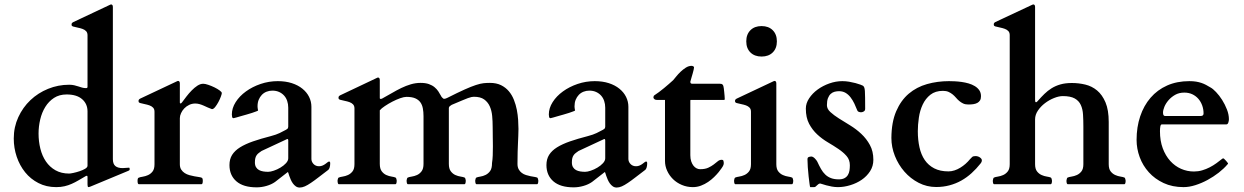

<svg xmlns="http://www.w3.org/2000/svg" viewBox="-20 -823 5560 858"><path d="M468.8 -800.3Q470.7 -801.3 472.9 -802.2Q475.1 -803.2 476.1 -803.2Q484.4 -803.2 484.4 -791.5V-111.8Q484.4 -90.3 495.4 -81.1Q506.3 -71.8 528.3 -71.8L556.6 -73.7Q558.6 -73.7 559.1 -71Q559.6 -68.4 559.6 -65.4Q559.6 -64.5 558.3 -62.7Q557.1 -61 552.2 -59.1L385.3 10.3Q384.3 10.7 380.4 12Q376.5 13.2 376 13.2Q372.6 13.2 371.8 9Q371.1 4.9 371.1 1V-32.7Q371.1 -37.6 367.7 -37.6Q366.2 -37.6 363.3 -36.1Q346.2 -26.4 331.1 -17.3Q315.9 -8.3 300.5 -1.5Q285.2 5.4 268.3 9.3Q251.5 13.2 231 13.2Q187 13.2 151.9 -4.9Q116.7 -22.9 92.3 -53.2Q67.9 -83.5 54.7 -122.6Q41.5 -161.6 41.5 -204.1Q41.5 -255.4 61.8 -299.3Q82 -343.3 116 -375.5Q149.9 -407.7 194.8 -426Q239.7 -444.3 289.1 -444.3Q302.2 -444.3 312 -441.9Q321.8 -439.5 330.1 -436.8Q338.4 -434.1 346.7 -431.6Q355 -429.2 365.2 -429.2Q366.7 -429.2 368.9 -430.2Q371.1 -431.2 371.1 -435.5V-665.5Q371.1 -677.2 364.7 -683.8Q358.4 -690.4 348.6 -693.8Q338.9 -697.3 327.6 -699.5Q316.4 -701.7 306.2 -704.6Q303.2 -705.6 301.5 -707.3Q299.8 -709 299.8 -714.4Q299.8 -716.8 301.3 -719.2Q302.7 -721.7 307.1 -724.1ZM152.3 -226.1Q152.3 -190.9 160.4 -158.4Q168.5 -126 185.3 -101.3Q202.1 -76.7 228 -62Q253.9 -47.4 289.1 -47.4Q294.4 -47.4 308.1 -50.3Q321.8 -53.2 335.7 -57.9Q349.6 -62.5 360.4 -68.8Q371.1 -75.2 371.1 -82.5V-325.2Q371.1 -358.9 346.9 -379.9Q322.8 -400.9 277.8 -400.9Q245.1 -400.9 221.4 -385.5Q197.8 -370.1 182.4 -345.2Q167 -320.3 159.7 -289.1Q152.3 -257.8 152.3 -226.1Z M768.1 -458.5Q770 -459.5 772.2 -460.4Q774.4 -461.4 775.4 -461.4Q783.7 -461.4 783.7 -449.7V-366.7Q783.7 -365.2 783.9 -363Q784.2 -360.8 786.6 -360.8Q789.1 -360.8 790.5 -362.5Q792 -364.3 793.5 -365.7Q802.2 -377.4 813.2 -391.8Q824.2 -406.2 836.7 -418.9Q849.1 -431.6 862.3 -440.2Q875.5 -448.7 888.2 -448.7Q897 -448.7 911.1 -443.8Q925.3 -439 938.7 -432.4Q952.1 -425.8 961.7 -418.7Q971.2 -411.6 971.2 -407.2Q971.2 -402.8 966.8 -390.9Q962.4 -378.9 955.8 -366.7Q949.2 -354.5 941.7 -345Q934.1 -335.4 927.7 -335.4H926.8Q918 -338.4 908.9 -342.5Q899.9 -346.7 890.6 -350.8Q881.3 -355 871.8 -357.7Q862.3 -360.4 852.5 -360.4Q837.9 -360.4 825.2 -354.2Q812.5 -348.1 803.5 -338.6Q794.4 -329.1 789.1 -317.4Q783.7 -305.7 783.7 -294.9V-88.9Q783.7 -74.7 789.8 -65.2Q795.9 -55.7 805.4 -49.6Q814.9 -43.5 826.4 -40.3Q837.9 -37.1 848.6 -35.2Q859.4 -33.2 868.2 -32Q877 -30.8 881.3 -28.8Q886.2 -26.9 886.2 -15.1Q886.2 -1 881.3 0H599.6Q594.7 -1 594.7 -15.1Q594.7 -26.9 599.6 -28.8Q606 -31.7 617.7 -33.4Q629.4 -35.2 641.1 -40.3Q652.8 -45.4 661.6 -56.4Q670.4 -67.4 670.4 -88.9V-323.7Q670.4 -335.4 664.1 -342Q657.7 -348.6 647.9 -352.1Q638.2 -355.5 627 -357.7Q615.7 -359.9 605.5 -362.8Q602.5 -363.8 600.8 -365.5Q599.1 -367.2 599.1 -372.6Q599.1 -375 600.6 -377.4Q602.1 -379.9 606.4 -382.3Z M1209 -9.8Q1192.9 1.5 1170.9 7.8Q1148.9 14.2 1127 14.2Q1067.4 14.2 1036.4 -12.7Q1005.4 -39.6 1005.4 -85.4Q1005.4 -111.8 1017.3 -130.9Q1029.3 -149.9 1052.7 -164.6Q1076.2 -179.2 1110.6 -191.2Q1145 -203.1 1190.4 -214.8Q1214.8 -221.2 1229.7 -228.5Q1244.6 -235.8 1257.3 -242.7Q1265.6 -247.1 1266.8 -250.5Q1268.1 -253.9 1268.1 -256.8V-341.8Q1268.1 -357.9 1263.4 -371.8Q1258.8 -385.7 1249.5 -396Q1240.2 -406.2 1227.1 -412.1Q1213.9 -418 1197.3 -418Q1183.1 -418 1170.9 -413.1Q1158.7 -408.2 1149.9 -398.9Q1141.1 -389.6 1136 -377Q1130.9 -364.3 1130.9 -348.1Q1130.9 -346.7 1131.1 -343.8Q1131.3 -340.8 1131.8 -337.6Q1132.3 -334.5 1132.8 -332Q1133.3 -329.6 1133.3 -329.1Q1132.8 -328.1 1125.2 -325.2Q1117.7 -322.3 1106.7 -318.6Q1095.7 -314.9 1082.5 -311.3Q1069.3 -307.6 1057.4 -304.2Q1045.4 -300.8 1036.4 -298.1Q1027.3 -295.4 1023.9 -294.9Q1018.6 -294.9 1017.3 -300.5Q1016.1 -306.2 1016.1 -311.5Q1016.1 -339.8 1033.2 -366.7Q1050.3 -393.6 1078.9 -414.3Q1107.4 -435.1 1144.5 -447.8Q1181.6 -460.4 1221.2 -460.4Q1256.3 -460.4 1284.2 -451.4Q1312 -442.4 1331.5 -426.5Q1351.1 -410.6 1361.3 -389.9Q1371.6 -369.1 1371.6 -345.7V-112.8Q1371.6 -100.1 1381.1 -90.1Q1390.6 -80.1 1405.8 -80.1Q1414.6 -80.1 1421.6 -83.3Q1428.7 -86.4 1434.3 -90.6Q1439.9 -94.7 1443.8 -97.9Q1447.8 -101.1 1450.7 -101.1Q1454.6 -101.1 1455.1 -97.9Q1455.6 -94.7 1455.6 -92.3Q1455.6 -84 1453.4 -75.4Q1451.2 -66.9 1445.8 -63Q1421.9 -44.9 1403.3 -30.5Q1384.8 -16.1 1369.6 -5.9Q1354.5 4.4 1342.3 9.8Q1330.1 15.1 1319.3 15.1Q1309.6 15.1 1302 9.8Q1294.4 4.4 1288.8 -3.4Q1283.2 -11.2 1279.3 -20.3Q1275.4 -29.3 1272.7 -37.1Q1270 -44.9 1268.6 -49.8Q1267.1 -54.7 1266.1 -54.2ZM1119.1 -97.2Q1119.1 -84 1124.3 -75.7Q1129.4 -67.4 1137.7 -63Q1146 -58.6 1156.5 -56.9Q1167 -55.2 1178.2 -55.2Q1188.5 -55.2 1203.6 -60.3Q1218.8 -65.4 1233.2 -74Q1247.6 -82.5 1257.8 -93.5Q1268.1 -104.5 1268.1 -115.7V-196.3Q1268.1 -201.7 1264.2 -201.7Q1263.2 -201.7 1262.2 -201.2L1148.9 -148.4Q1142.1 -143.6 1136.5 -139.4Q1130.9 -135.3 1127 -129.6Q1123 -124 1121.1 -116.5Q1119.1 -108.9 1119.1 -97.2Z M1661.6 -473.6Q1663.6 -474.6 1665.8 -475.6Q1668 -476.6 1668.9 -476.6Q1677.2 -476.6 1677.2 -464.8V-383.8Q1677.7 -380.9 1681.2 -380.9Q1684.1 -380.9 1688 -382.8Q1710 -394.5 1731 -407Q1752 -419.4 1773.2 -429.7Q1794.4 -439.9 1815.9 -446.3Q1837.4 -452.6 1859.4 -452.6Q1881.3 -452.6 1896.5 -447.3Q1911.6 -441.9 1921.9 -433.3Q1932.1 -424.8 1938.7 -414.8Q1945.3 -404.8 1950.2 -395.5Q1950.7 -394 1952.1 -391.8Q1953.6 -389.6 1955.8 -387.2Q1958 -384.8 1960.2 -383.1Q1962.4 -381.3 1964.8 -381.3Q1971.7 -381.8 1979 -385.7Q2026.4 -409.7 2056.4 -423.1Q2086.4 -436.5 2106.7 -443.1Q2127 -449.7 2140.9 -451.2Q2154.8 -452.6 2169.4 -452.6Q2198.2 -452.6 2219 -442.4Q2239.7 -432.1 2253.9 -415.3Q2268.1 -398.4 2276.6 -376.7Q2285.2 -355 2289.6 -332.3Q2293.9 -309.6 2295.4 -287.4Q2296.9 -265.1 2296.9 -247.1Q2296.9 -230 2296.1 -215.3Q2295.4 -200.7 2294.7 -183.3Q2293.9 -166 2293.2 -144Q2292.5 -122.1 2292.5 -90.8Q2292.5 -76.2 2297.9 -66.4Q2303.2 -56.6 2311.8 -50.3Q2320.3 -43.9 2330.6 -40.8Q2340.8 -37.6 2350.6 -35.6Q2360.4 -33.7 2368.4 -32.5Q2376.5 -31.2 2380.9 -29.3Q2382.8 -28.3 2384.3 -22.9Q2385.7 -17.6 2385.7 -15.1Q2385.7 -12.2 2384.8 -6.6Q2383.8 -1 2380.9 0H2108.4Q2105.5 -1 2104.5 -6.6Q2103.5 -12.2 2103.5 -15.1Q2103.5 -17.6 2105 -22.9Q2106.4 -28.3 2108.4 -29.3Q2114.7 -32.2 2126.5 -33.9Q2138.2 -35.6 2149.9 -41.3Q2161.6 -46.9 2170.2 -58.6Q2178.7 -70.3 2178.7 -93.8V-94.7Q2181.2 -109.9 2181.9 -128.2Q2182.6 -146.5 2182.6 -168.5Q2182.6 -179.2 2182.4 -188.7Q2182.1 -198.2 2182.1 -208.3Q2182.1 -218.3 2181.9 -230Q2181.6 -241.7 2181.6 -256.8Q2181.6 -280.8 2179.4 -304.7Q2177.2 -328.6 2168.7 -347.7Q2160.2 -366.7 2143.6 -378.7Q2127 -390.6 2097.7 -390.6Q2092.8 -390.6 2086.9 -389.4Q2081.1 -388.2 2070.8 -384.5Q2060.5 -380.9 2043.5 -373.5Q2026.4 -366.2 1998.5 -354.5Q1994.6 -352.1 1990.5 -348.9Q1986.3 -345.7 1985.8 -340.8V-90.8Q1985.8 -68.8 1994.6 -57.4Q2003.4 -45.9 2015.1 -40.8Q2026.9 -35.6 2038.6 -33.9Q2050.3 -32.2 2056.6 -29.3Q2058.6 -28.3 2060.1 -22.9Q2061.5 -17.6 2061.5 -15.1Q2061.5 -12.2 2060.5 -6.6Q2059.6 -1 2056.6 0H1801.8Q1798.8 -1 1797.9 -6.6Q1796.9 -12.2 1796.9 -15.1Q1796.9 -17.6 1798.3 -22.9Q1799.8 -28.3 1801.8 -29.3Q1808.1 -32.2 1819.8 -33.9Q1831.5 -35.6 1843.3 -40.8Q1855 -45.9 1863.8 -57.4Q1872.6 -68.8 1872.6 -90.8V-303.7Q1872.6 -322.8 1869.6 -338.6Q1866.7 -354.5 1858.4 -366Q1850.1 -377.4 1835.2 -383.8Q1820.3 -390.1 1796.4 -390.1Q1785.2 -390.1 1768.1 -384Q1751 -377.9 1733.2 -368.7Q1715.3 -359.4 1700 -349.1Q1684.6 -338.9 1677.2 -330.1V-90.8Q1677.2 -68.8 1686 -57.4Q1694.8 -45.9 1706.5 -40.8Q1718.3 -35.6 1730 -33.9Q1741.7 -32.2 1748 -29.3Q1750 -28.3 1751.5 -22.9Q1752.9 -17.6 1752.9 -15.1Q1752.9 -12.2 1752 -6.6Q1751 -1 1748 0H1493.2Q1490.2 -1 1489.3 -6.6Q1488.3 -12.2 1488.3 -15.1Q1488.3 -17.6 1489.7 -22.9Q1491.2 -28.3 1493.2 -29.3Q1499.5 -32.2 1511.2 -33.9Q1522.9 -35.6 1534.7 -40.8Q1546.4 -45.9 1555.2 -56.9Q1564 -67.9 1564 -89.8V-338.4Q1564 -350.1 1557.6 -356.7Q1551.3 -363.3 1541.5 -366.7Q1531.7 -370.1 1520.5 -372.3Q1509.3 -374.5 1499 -377.4Q1496.1 -378.4 1494.4 -380.1Q1492.7 -381.8 1492.7 -387.2Q1492.7 -389.6 1494.1 -392.1Q1495.6 -394.5 1500 -397Z M2625.5 -9.8Q2609.4 1.5 2587.4 7.8Q2565.4 14.2 2543.5 14.2Q2483.9 14.2 2452.9 -12.7Q2421.9 -39.6 2421.9 -85.4Q2421.9 -111.8 2433.8 -130.9Q2445.8 -149.9 2469.2 -164.6Q2492.7 -179.2 2527.1 -191.2Q2561.5 -203.1 2606.9 -214.8Q2631.3 -221.2 2646.2 -228.5Q2661.1 -235.8 2673.8 -242.7Q2682.1 -247.1 2683.3 -250.5Q2684.6 -253.9 2684.6 -256.8V-341.8Q2684.6 -357.9 2679.9 -371.8Q2675.3 -385.7 2666 -396Q2656.7 -406.2 2643.6 -412.1Q2630.4 -418 2613.8 -418Q2599.6 -418 2587.4 -413.1Q2575.2 -408.2 2566.4 -398.9Q2557.6 -389.6 2552.5 -377Q2547.4 -364.3 2547.4 -348.1Q2547.4 -346.7 2547.6 -343.8Q2547.9 -340.8 2548.3 -337.6Q2548.8 -334.5 2549.3 -332Q2549.8 -329.6 2549.8 -329.1Q2549.3 -328.1 2541.7 -325.2Q2534.2 -322.3 2523.2 -318.6Q2512.2 -314.9 2499 -311.3Q2485.8 -307.6 2473.9 -304.2Q2461.9 -300.8 2452.9 -298.1Q2443.8 -295.4 2440.4 -294.9Q2435.1 -294.9 2433.8 -300.5Q2432.6 -306.2 2432.6 -311.5Q2432.6 -339.8 2449.7 -366.7Q2466.8 -393.6 2495.4 -414.3Q2523.9 -435.1 2561 -447.8Q2598.1 -460.4 2637.7 -460.4Q2672.9 -460.4 2700.7 -451.4Q2728.5 -442.4 2748 -426.5Q2767.6 -410.6 2777.8 -389.9Q2788.1 -369.1 2788.1 -345.7V-112.8Q2788.1 -100.1 2797.6 -90.1Q2807.1 -80.1 2822.3 -80.1Q2831.1 -80.1 2838.1 -83.3Q2845.2 -86.4 2850.8 -90.6Q2856.4 -94.7 2860.4 -97.9Q2864.3 -101.1 2867.2 -101.1Q2871.1 -101.1 2871.6 -97.9Q2872.1 -94.7 2872.1 -92.3Q2872.1 -84 2869.9 -75.4Q2867.7 -66.9 2862.3 -63Q2838.4 -44.9 2819.8 -30.5Q2801.3 -16.1 2786.1 -5.9Q2771 4.4 2758.8 9.8Q2746.6 15.1 2735.8 15.1Q2726.1 15.1 2718.5 9.8Q2710.9 4.4 2705.3 -3.4Q2699.7 -11.2 2695.8 -20.3Q2691.9 -29.3 2689.2 -37.1Q2686.5 -44.9 2685.1 -49.8Q2683.6 -54.7 2682.6 -54.2ZM2535.6 -97.2Q2535.6 -84 2540.8 -75.7Q2545.9 -67.4 2554.2 -63Q2562.5 -58.6 2573 -56.9Q2583.5 -55.2 2594.7 -55.2Q2605 -55.2 2620.1 -60.3Q2635.3 -65.4 2649.7 -74Q2664.1 -82.5 2674.3 -93.5Q2684.6 -104.5 2684.6 -115.7V-196.3Q2684.6 -201.7 2680.7 -201.7Q2679.7 -201.7 2678.7 -201.2L2565.4 -148.4Q2558.6 -143.6 2553 -139.4Q2547.4 -135.3 2543.5 -129.6Q2539.6 -124 2537.6 -116.5Q2535.6 -108.9 2535.6 -97.2Z M2951.7 -376.5H2915Q2908.2 -376.5 2904.3 -379.9Q2900.4 -383.3 2899.9 -387.2Q2899.9 -389.6 2900.9 -392.6Q2901.9 -395.5 2903.3 -396.5Q2913.1 -402.8 2924.6 -411.4Q2936 -419.9 2947.3 -429.2Q2958.5 -438.5 2969.2 -447.8Q2980 -457 2988.3 -464.8Q2993.2 -470.2 3001.7 -481Q3010.3 -491.7 3021.2 -502.2Q3032.2 -512.7 3044.9 -520.8Q3057.6 -528.8 3070.8 -528.8Q3073.7 -528.8 3077.6 -526.9Q3081.5 -524.9 3081.5 -522Q3081.5 -518.6 3079.8 -511.5Q3078.1 -504.4 3075.7 -495.6Q3073.2 -486.8 3070.3 -477.1Q3067.4 -467.3 3064.9 -458Q3064.9 -454.1 3066.2 -451.7Q3067.4 -449.2 3072.8 -448.7H3197.3Q3205.1 -448.7 3208 -446Q3210.9 -443.4 3212.4 -439Q3213.4 -436.5 3214.4 -429Q3215.3 -421.4 3216.3 -412.4Q3217.3 -403.3 3218 -394.3Q3218.8 -385.3 3218.8 -379.4Q3218.8 -376.5 3214.8 -376.5H3067.9Q3065.4 -376.5 3065.2 -375.5Q3064.9 -374.5 3064.9 -372.1V-129.4Q3064.9 -113.8 3068.8 -102.1Q3072.8 -90.3 3078.9 -82.5Q3085 -74.7 3092.8 -70.8Q3100.6 -66.9 3108.4 -66.9Q3130.9 -66.9 3145 -73.5Q3159.2 -80.1 3169.4 -87.9Q3179.7 -95.7 3187.5 -102.3Q3195.3 -108.9 3205.1 -108.9Q3211.9 -108.9 3213.1 -103.5Q3214.4 -98.1 3214.4 -95.2Q3214.4 -88.9 3212.6 -85.2Q3210.9 -81.5 3210 -79.6Q3209.5 -78.6 3204.6 -71.3Q3199.7 -64 3191.4 -53.7Q3183.1 -43.5 3171.1 -31.7Q3159.2 -20 3144.5 -10Q3129.9 0 3112.5 6.6Q3095.2 13.2 3076.2 13.2Q3049.8 13.2 3026.9 3.4Q3003.9 -6.3 2987.3 -22.7Q2970.7 -39.1 2961.2 -60.1Q2951.7 -81.1 2951.7 -103.5Z M3265.1 0Q3262.2 -1 3261.2 -6.6Q3260.3 -12.2 3260.3 -15.1Q3260.3 -17.6 3261.7 -22.9Q3263.2 -28.3 3265.1 -29.3Q3271.5 -32.2 3283.2 -33.9Q3294.9 -35.6 3306.6 -40.8Q3318.4 -45.9 3327.1 -56.9Q3335.9 -67.9 3335.9 -89.4V-323.7Q3335.9 -335.4 3329.6 -342Q3323.2 -348.6 3313.5 -352.1Q3303.7 -355.5 3292.5 -357.7Q3281.2 -359.9 3271 -362.8Q3268.1 -363.8 3266.4 -365.5Q3264.6 -367.2 3264.6 -372.6Q3264.6 -375 3266.1 -377.4Q3267.6 -379.9 3272 -382.3L3433.6 -458.5Q3435.5 -459.5 3437.7 -460.4Q3439.9 -461.4 3440.9 -461.4Q3449.2 -461.4 3449.2 -449.7V-89.4Q3449.2 -67.9 3458 -56.9Q3466.8 -45.9 3478.5 -40.8Q3490.2 -35.6 3502 -33.9Q3513.7 -32.2 3520 -29.3Q3522 -28.3 3523.4 -22.9Q3524.9 -17.6 3524.9 -15.1Q3524.9 -12.2 3523.9 -6.6Q3522.9 -1 3520 0ZM3314.9 -638.2Q3314.9 -669.4 3333.5 -688Q3352.1 -706.5 3383.3 -706.5Q3414.6 -706.5 3433.1 -688Q3451.7 -669.4 3451.7 -638.2Q3451.7 -606.9 3433.1 -588.6Q3414.6 -570.3 3383.3 -570.3Q3352.1 -570.3 3333.5 -588.6Q3314.9 -606.9 3314.9 -638.2Z M3645.5 -2.9Q3641.1 -2.9 3637.7 -0.5Q3634.3 2 3631.1 5.1Q3627.9 8.3 3625 10.7Q3622.1 13.2 3618.2 13.2H3600.6Q3599.6 13.2 3597.7 -1Q3595.7 -15.1 3593.5 -34.9Q3591.3 -54.7 3589.8 -75.9Q3588.4 -97.2 3588.4 -111.3Q3588.4 -119.1 3594 -121.3Q3599.6 -123.5 3606 -123.5Q3609.4 -123.5 3613.5 -121.1Q3617.7 -118.7 3621.3 -115Q3625 -111.3 3627.9 -107.4Q3630.9 -103.5 3632.3 -100.6Q3640.6 -82.5 3648.9 -67.9Q3657.2 -53.2 3668 -43Q3678.7 -32.7 3693.4 -27.1Q3708 -21.5 3728.5 -21.5Q3744.1 -21.5 3753.9 -26.9Q3763.7 -32.2 3769 -41Q3774.4 -49.8 3776.1 -61Q3777.8 -72.3 3777.8 -84.5Q3777.8 -108.9 3763.2 -125.7Q3748.5 -142.6 3726.8 -157.2Q3705.1 -171.9 3679.4 -187Q3653.8 -202.1 3632.1 -222.2Q3610.4 -242.2 3595.7 -269.8Q3581.1 -297.4 3581.1 -337.9Q3581.1 -361.3 3595.7 -383.5Q3610.4 -405.8 3633.8 -422.9Q3657.2 -439.9 3686.3 -450.2Q3715.3 -460.4 3744.1 -460.4Q3759.3 -460.4 3774.7 -457.8Q3790 -455.1 3803 -451.7Q3815.9 -448.2 3825 -444.8Q3834 -441.4 3836.4 -439.9Q3839.8 -437.5 3842 -432.4Q3844.2 -427.2 3845 -416Q3845.7 -404.8 3845.9 -386Q3846.2 -367.2 3846.2 -336.9Q3846.2 -328.6 3840.1 -325Q3834 -321.3 3828.1 -321.3Q3822.8 -321.3 3817.6 -323.2Q3812.5 -325.2 3811 -329.6Q3805.2 -344.7 3797.9 -360.1Q3790.5 -375.5 3781 -387.9Q3771.5 -400.4 3758.8 -408Q3746.1 -415.5 3729.5 -415.5Q3719.7 -415.5 3710 -413.1Q3700.2 -410.6 3692.4 -403.6Q3684.6 -396.5 3679.9 -384.3Q3675.3 -372.1 3675.3 -353Q3675.3 -336.4 3690.7 -322.3Q3706.1 -308.1 3729 -293.7Q3752 -279.3 3779.1 -262.7Q3806.2 -246.1 3829.1 -224.6Q3852.1 -203.1 3867.4 -175Q3882.8 -147 3882.8 -108.9Q3882.8 -80.6 3868.2 -57.9Q3853.5 -35.2 3830.6 -19.5Q3807.6 -3.9 3779.5 4.6Q3751.5 13.2 3724.6 13.2Q3710.9 13.2 3697.3 10.7Q3683.6 8.3 3672.4 5.1Q3661.1 2 3653.8 -0.5Q3646.5 -2.9 3645.5 -2.9Z M3963.4 -206.5Q3963.9 -277.3 3984.9 -325.9Q4005.9 -374.5 4041 -404.3Q4076.2 -434.1 4122.8 -447.3Q4169.4 -460.4 4220.7 -460.4Q4231.4 -460.4 4246.3 -459.7Q4261.2 -459 4277.1 -456.8Q4293 -454.6 4308.3 -450.2Q4323.7 -445.8 4336.2 -438.2Q4348.6 -430.7 4356.2 -419.7Q4363.8 -408.7 4363.8 -393.1Q4363.8 -381.3 4359.4 -374.3Q4355 -367.2 4347.2 -363Q4339.4 -358.9 4329.1 -357.4Q4318.8 -356 4307.1 -356Q4293.5 -356 4283.9 -360.6Q4274.4 -365.2 4266.6 -371.8Q4258.8 -378.4 4252 -386.5Q4245.1 -394.5 4237.1 -401.1Q4229 -407.7 4218.8 -412.4Q4208.5 -417 4193.8 -417Q4159.7 -417 4137.7 -399.7Q4115.7 -382.3 4103.3 -355.7Q4090.8 -329.1 4086.2 -297.4Q4081.5 -265.6 4081.5 -236.8Q4081.5 -197.8 4088.9 -164.8Q4096.2 -131.8 4112.5 -107.9Q4128.9 -84 4155 -70.6Q4181.2 -57.1 4218.3 -57.1Q4231.9 -57.1 4245.4 -61.5Q4258.8 -65.9 4271.2 -73.5Q4283.7 -81.1 4294.7 -90.8Q4305.7 -100.6 4314.9 -111.8Q4319.8 -117.7 4324.5 -121.6Q4329.1 -125.5 4338.9 -125.5Q4350.6 -125.5 4359.1 -119.4Q4367.7 -113.3 4367.7 -106.4Q4367.7 -104.5 4366.9 -101.3Q4366.2 -98.1 4361.8 -92.3Q4343.3 -68.8 4321.8 -49.3Q4300.3 -29.8 4275.9 -16.1Q4251.5 -2.4 4223.4 5.1Q4195.3 12.7 4163.6 12.7Q4121.6 12.7 4085.2 -6.1Q4048.8 -24.9 4021.7 -55.9Q3994.6 -86.9 3979 -126.2Q3963.4 -165.5 3963.4 -206.5Z M4681.2 -14.6Q4681.2 -11.7 4680.2 -6.3Q4679.2 -1 4676.3 0H4421.4Q4418.5 -1 4417.5 -6.3Q4416.5 -11.7 4416.5 -14.6Q4416.5 -17.1 4418 -22.7Q4419.4 -28.3 4421.4 -29.3Q4427.7 -32.2 4439.5 -33.9Q4451.2 -35.6 4462.9 -40.8Q4474.6 -45.9 4483.4 -56.9Q4492.2 -67.9 4492.2 -89.4V-666Q4492.2 -677.7 4485.8 -684.3Q4479.5 -690.9 4469.7 -694.3Q4460 -697.8 4448.7 -700Q4437.5 -702.1 4427.2 -705.1Q4424.3 -706.1 4422.6 -707.8Q4420.9 -709.5 4420.9 -714.8Q4420.9 -717.3 4422.4 -719.7Q4423.8 -722.2 4428.2 -724.6L4589.8 -800.3Q4591.8 -801.3 4594 -802.2Q4596.2 -803.2 4597.2 -803.2Q4605.5 -803.2 4605.5 -791.5V-377.9Q4605.5 -376 4606 -371.1Q4606.4 -366.2 4608.9 -366.2Q4612.3 -366.2 4613.8 -367.9Q4615.2 -369.6 4618.2 -372.6Q4632.3 -388.7 4647 -403.1Q4661.6 -417.5 4679.2 -428.5Q4696.8 -439.5 4718.8 -445.8Q4740.7 -452.1 4770 -452.1Q4800.3 -452.1 4829.8 -445.1Q4859.4 -438 4882.6 -418.7Q4905.8 -399.4 4920.2 -365.5Q4934.6 -331.5 4934.6 -277.8V-89.4Q4934.6 -67.9 4943.4 -56.9Q4952.1 -45.9 4963.9 -40.8Q4975.6 -35.6 4987.3 -33.9Q4999 -32.2 5005.4 -29.3Q5007.3 -28.3 5008.8 -22.7Q5010.3 -17.1 5010.3 -14.6Q5010.3 -11.7 5009.3 -6.3Q5008.3 -1 5005.4 0H4750.5Q4747.6 -1 4746.6 -6.3Q4745.6 -11.7 4745.6 -14.6Q4745.6 -17.1 4747.1 -22.7Q4748.5 -28.3 4750.5 -29.3Q4756.8 -32.2 4768.6 -33.9Q4780.3 -35.6 4792 -40.8Q4803.7 -45.9 4812.5 -56.9Q4821.3 -67.9 4821.3 -89.4V-257.3Q4821.3 -285.6 4819.8 -310.5Q4818.4 -335.4 4809.8 -354Q4801.3 -372.6 4782.5 -383.1Q4763.7 -393.6 4729.5 -393.6Q4711.9 -393.6 4690.4 -385Q4668.9 -376.5 4649.9 -362.1Q4630.9 -347.7 4618.2 -328.9Q4605.5 -310.1 4605.5 -289.6V-89.4Q4605.5 -67.9 4614.3 -56.9Q4623 -45.9 4634.8 -40.8Q4646.5 -35.6 4658.2 -33.9Q4669.9 -32.2 4676.3 -29.3Q4678.2 -28.3 4679.7 -22.7Q4681.2 -17.1 4681.2 -14.6Z M5059.1 -197.8Q5059.1 -254.9 5075.2 -303Q5091.3 -351.1 5121.6 -386.2Q5151.9 -421.4 5195.6 -440.9Q5239.3 -460.4 5294.9 -460.4Q5311.5 -460.4 5324.7 -458.3Q5337.9 -456.1 5348.9 -452.4Q5359.9 -448.7 5369.4 -443.6Q5378.9 -438.5 5388.7 -432.6Q5399.9 -426.8 5414.3 -411.6Q5428.7 -396.5 5441.4 -376.5Q5454.1 -356.4 5462.9 -333.7Q5471.7 -311 5471.7 -290Q5471.7 -283.2 5469 -275.1Q5466.3 -267.1 5460 -267.1H5171.9Q5167 -267.1 5165.3 -258.3Q5163.6 -249.5 5163.6 -236.8Q5163.6 -193.8 5176 -160.4Q5188.5 -127 5209.5 -103.8Q5230.5 -80.6 5257.8 -68.6Q5285.2 -56.6 5315.4 -56.6Q5334.5 -56.6 5352.1 -61.8Q5369.6 -66.9 5385.7 -75.2Q5401.9 -83.5 5416 -93.8Q5430.2 -104 5442.9 -114.3Q5445.8 -115.2 5446.8 -115.2Q5448.2 -115.2 5450.7 -112.8Q5455.1 -108.9 5459.5 -103.8Q5463.9 -98.6 5466.3 -95.2Q5467.8 -93.8 5467.8 -92.3Q5467.8 -90.8 5465.8 -88.9Q5449.7 -69.8 5426.3 -51.5Q5402.8 -33.2 5376.2 -18.8Q5349.6 -4.4 5321.8 4.4Q5293.9 13.2 5269 13.2Q5218.8 13.2 5179.7 -5.1Q5140.6 -23.4 5113.8 -53.2Q5086.9 -83 5073 -120.8Q5059.1 -158.7 5059.1 -197.8ZM5345.7 -304.7Q5358.4 -304.7 5358.4 -315.9Q5358.4 -335 5352.3 -351.8Q5346.2 -368.7 5335 -381.6Q5323.7 -394.5 5307.9 -401.9Q5292 -409.2 5272.5 -409.2Q5249 -409.2 5231.4 -399.2Q5213.9 -389.2 5201.7 -375Q5189.5 -360.8 5183.3 -345.7Q5177.2 -330.6 5177.2 -319.8Q5177.2 -311.5 5179.7 -308.1Q5182.1 -304.7 5186 -304.7Z"/></svg>

Font: Cardo
Style: Bold
Weight: 700
Designer: David J. Perry
Foundry: David J. Perry
Version: Version 1.0011